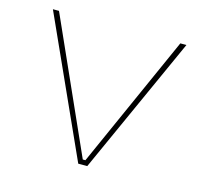

<svg xmlns="http://www.w3.org/2000/svg" viewBox="-82 -610 738 700"><g transform="rotate(15 287.0 -260.0)"><path d="M270 0H304L539 -520H516L292 -19H282L58 -520H35Z"/></g></svg>

Font: Fixel Display Thin
Style: Regular
Weight: 100
Designer: AlfaBravo + MacPaw
Foundry: Kyrylo Tkachov, Marchela Mozhyna, Serhii Makarenko, Maria Weinstein, Zakhar Kryvoshyya
Version: Version 1.211